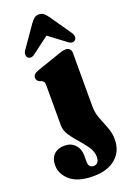

<svg xmlns="http://www.w3.org/2000/svg" viewBox="-218 -769 710 1058"><g transform="rotate(-20 137.0 -240.5)"><path d="M262 -133.5Q262 -95.5 275.5 -61Q289 -26.5 302.5 7.8Q316 42 316 79Q316 148 268.2 189Q220.5 230 137.5 230Q47.5 230 2.8 191.8Q-42 153.5 -42 102.5Q-42 60.5 -18.8 38.8Q4.5 17 42.5 17Q81 17 104.2 42Q127.5 67 127.5 107V142Q127.5 177.5 156.5 177.5Q190 177.5 190 135Q190 105.5 171 77.2Q152 49 126.8 21Q101.5 -7 82.2 -35.8Q63 -64.5 63 -95.5V-328.5Q63 -344.5 58.8 -350.5Q54.5 -356.5 47.5 -360L37 -363Q18.5 -371.5 18.5 -389.5Q18.5 -410 47 -421L176.5 -465.5Q195.5 -472.5 207 -475.8Q218.5 -479 232 -479Q245.5 -479 253.8 -470Q262 -461 262 -447ZM59.2 -512.5Q47 -503 36.2 -502.8Q25.3 -502.5 17.9 -510Q12.3 -516 11.8 -527.2Q11.4 -538.5 20.5 -552L106.1 -675Q117.8 -692 129.3 -701.5Q140.8 -711 157.7 -711Q174.7 -711 185.9 -701.5Q197.2 -692 209.4 -675L294.5 -552Q303.6 -538.5 303.4 -527.2Q303.2 -516 297.1 -510Q290.1 -502.5 279.3 -502.8Q268.4 -503 256.3 -512.5L157.7 -586.5Z"/></g></svg>

Font: Fraunces 72pt Soft Black
Style: Regular
Weight: 900
Version: Version 1.000;[b76b70a41]